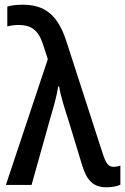

<svg xmlns="http://www.w3.org/2000/svg" viewBox="-20 -785 532 815"><path d="M432 10C454 10 477 6 491 -1V-82C483 -79 473 -77 462 -77C440 -77 430 -90 415 -136L261 -612C224 -725 167 -765 76 -765C49 -765 27 -762 11 -757V-673C23 -676 40 -679 60 -679C109 -679 142 -659 161 -601L183 -534L5 0H114L195 -289C208 -332 221 -378 227 -418H231C237 -378 257 -316 271 -273L327 -89C347 -20 375 10 432 10Z"/></svg>

Font: Noto Sans SemiCondensed Medium
Style: Regular
Weight: 500
Width: 4
Designer: Monotype Design Team
Foundry: Monotype Imaging Inc.
Version: Version 2.013